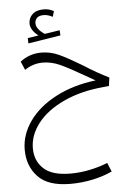

<svg xmlns="http://www.w3.org/2000/svg" viewBox="-66 -741 762 1142"><g transform="rotate(-5 315.0 -170.0)"><path d="M103 124Q103 199 153.5 246Q204 293 314 293Q371 293 429 281Q487 269 536 249L558 302Q507 326 442 340Q377 354 309 354Q175 354 114.5 290Q54 226 54 128Q54 39 110.5 -41Q167 -121 271 -175.5Q375 -230 510 -246L468 -270Q359 -333 308 -356Q257 -379 205 -379Q176 -379 148 -370Q120 -361 98 -345L76 -396Q131 -439 202 -439Q257 -439 308 -415.5Q359 -392 442 -342Q523 -290 593 -256L586 -206L556 -203Q418 -191 315 -143Q212 -95 157.5 -24.5Q103 46 103 124ZM325 -531 131 -500 130 -532 195 -542Q172 -559 160 -578.5Q148 -598 148 -617Q148 -650 171.5 -672Q195 -694 239 -694Q272 -694 299 -678L289 -645Q261 -660 236 -660Q208 -660 195.5 -647Q183 -634 183 -616Q183 -581 233 -548L323 -562Z"/></g></svg>

Font: FiraGO Light
Style: Italic
Weight: 300
Italic angle: -8°
Designer: bBox Type GmbH
Foundry: bBox Type GmbH
Version: Version 1.001